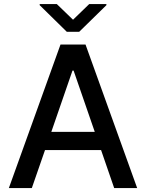

<svg xmlns="http://www.w3.org/2000/svg" viewBox="-20 -953 740 973"><path d="M141.3 0H24.9L286.6 -727.3H413.4L675.1 0H558.6L492.2 -192.5H208.1ZM240.1 -284.8H460.2L353 -595.2H347.3ZM267.8 -932.5 350.1 -853 432.2 -932.5H519.2V-926.8L381.4 -791.9H318.5L181.1 -926.8V-932.5Z"/></svg>

Font: Inter UI Medium
Style: Regular
Weight: 500
Designer: Rasmus Andersson
Foundry: rsms
Version: 3.2;8d6f07862